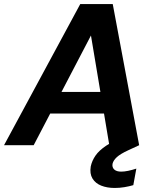

<svg xmlns="http://www.w3.org/2000/svg" viewBox="-43 -720 775 952"><path d="M-23 0 355 -700H516L647 0H499L408 -544L124 0ZM109 -157 164 -264H537L554 -157ZM526 212Q488 212 459 200.5Q430 189 415.5 165Q401 141 407 105Q413 77 430.5 51.5Q448 26 484 2Q520 -22 580 -46L628 -65L647 0L593 25Q554 43 536.5 59Q519 75 515 92Q512 110 523.5 120.5Q535 131 558 131Q573 131 592.5 127Q612 123 633 116L618 198Q598 204 574 208Q550 212 526 212Z"/></svg>

Font: DM Sans 18pt ExtraBold
Style: Italic
Weight: 800
Italic angle: -10°
Designer: Colophon Foundry, Jonny Pinhorn
Foundry: Colophon Foundry
Version: Version 4.004;gftools[0.9.30]